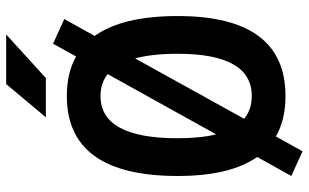

<svg xmlns="http://www.w3.org/2000/svg" viewBox="-210 -731 1006 626"><g transform="rotate(-90 293.0 -418.0)"><path d="M112.8 65.4 32.2 28.8 94.2 -82.5Q32.2 -170.4 32.2 -341.8Q32.2 -703.1 293 -703.1Q368.2 -703.1 421.9 -672.9L463.4 -748L543.9 -711.4L488.8 -612.3Q553.7 -522 553.7 -341.8Q553.7 9.8 293 9.8Q215.3 9.8 161.1 -21.5ZM293 -100.1Q430.7 -100.1 430.7 -341.8Q430.7 -424.8 415.5 -480.5L218.8 -125Q248.5 -100.1 293 -100.1ZM168 -216.3 364.3 -569.8Q335 -593.3 293 -593.3Q155.3 -593.3 155.3 -341.8Q155.3 -267.6 168 -216.3ZM223.6 -771.5 332 -900.9H493.7L351.6 -771.5Z"/></g></svg>

Font: Cascadia Mono PL SemiBold
Style: Regular
Weight: 600
Monospace: yes
Designer: Aaron Bell
Foundry: Saja Typeworks
Version: Version 2404.023; ttfautohint (v1.8.4)